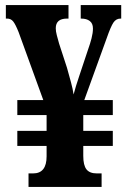

<svg xmlns="http://www.w3.org/2000/svg" viewBox="-20 -734 501 754"><path d="M92 0V-53H110Q163 -53 163 -120V-161H48V-220H163V-282H48V-341H150L53 -608Q41 -638 32 -649.5Q23 -661 8 -661H3V-714H249V-661H243Q199 -661 199 -623Q199 -611 203 -596Q207 -581 212 -563L243 -468Q252 -436 259 -410Q266 -384 269 -363Q273 -379 278.5 -396.5Q284 -414 291 -435L326 -540Q334 -562 339.5 -583.5Q345 -605 345 -622Q345 -642 332.5 -651.5Q320 -661 299 -661H297V-714H456V-661H453Q436 -661 425.5 -645.5Q415 -630 399 -584L311 -341H423V-282H307V-220H423V-161H307V-122Q307 -85 319.5 -69Q332 -53 360 -53H379V0Z"/></svg>

Font: Noto Serif Myanmar ExtraCondensed ExtraBold
Style: Regular
Weight: 800
Width: 2
Designer: Ben Mitchell and the Monotype Design Team
Foundry: Monotype Imaging Inc.
Version: Version 2.106; ttfautohint (v1.8.4.7-5d5b)